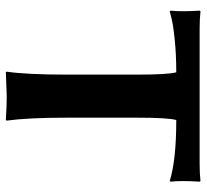

<svg xmlns="http://www.w3.org/2000/svg" viewBox="-44 -644 691 642"><g transform="rotate(90 301.0 -322.5)"><path d="M229 -436Q229 -540 221.2 -566.9Q161.1 -566.9 110.1 -561.5Q59.1 -556.2 38.1 -550.3L17.1 -544.9L15.1 -548.8Q19 -582 15.1 -645L17.1 -647.9Q41 -645 77.1 -645H524.9Q561 -645 585 -647.9L586.9 -645Q583 -582 586.9 -548.8L585 -544.9Q515.1 -566.9 380.9 -566.9Q373 -540 373 -436V-200.2Q373 -71.3 382.8 0L380.9 2.9Q335 0 300.8 0L220.2 2.9L219.2 0Q229 -67.9 229 -200.2Z"/></g></svg>

Font: Linux Biolinum O
Style: Bold
Weight: 700
Designer: Philipp H. Poll
Foundry: Philipp H. Poll
Version: Version 1.3.2